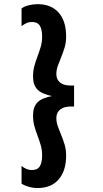

<svg xmlns="http://www.w3.org/2000/svg" viewBox="-20 -767 507 948"><path d="M86.4 -725.1Q98.8 -735 121.2 -740.8Q143.6 -746.5 165.7 -746.5Q232.5 -746.5 269.5 -704.9Q306.5 -663.2 306.5 -586.4Q306.5 -558 299.2 -533.1Q291.9 -508.3 282.4 -485.5Q272.9 -462.7 265.6 -442.2Q258.3 -421.6 258.3 -402.1Q258.3 -382.1 267.5 -369.3Q276.8 -356.5 292.5 -350.6Q308.1 -344.8 327.1 -344.6H345.7V-240.9H315.5L241 -291.7Q186.1 -302.7 164.6 -325.2Q143.1 -347.7 143.1 -389.1Q143.1 -416.6 149.7 -441.1Q156.3 -465.7 165.2 -488.7Q174 -511.7 181 -535.7Q188 -559.8 188 -586.4Q188 -621.5 176.7 -640Q165.5 -658.5 137.1 -658.5Q122.9 -658.5 110.5 -652.8Q98.2 -647.1 86.4 -637.8ZM86.4 139.7V52.4Q98.2 61.9 110.5 67.2Q122.9 72.6 137.1 72.6Q165.5 72.6 176.7 53.9Q188 35.2 188 0.7Q188 -26.4 181 -50.5Q174 -74.6 165.2 -97.5Q156.3 -120.5 149.7 -144.7Q143.1 -168.9 143.1 -196.6Q143.1 -238.8 164.6 -261.2Q186.1 -283.7 241 -293.7L315.5 -344.6H345.7V-240.9H327.1Q308.1 -240.9 292.5 -234.8Q276.9 -228.6 267.6 -216.2Q258.3 -203.7 258.3 -183Q258.3 -163.8 265.6 -143.2Q272.9 -122.7 282.4 -100Q291.9 -77.3 299.2 -52.4Q306.5 -27.5 306.5 0.9Q306.5 76.6 269.5 119Q232.5 161.5 165.7 161.5Q143.6 161.5 121.1 155Q98.7 148.5 86.4 139.7Z"/></svg>

Font: Panamera Thin
Style: Regular
Weight: 100
Designer: Bastien Sozeau
Foundry: NBR — Bastien Sozeau
Version: Version 3.003;gftools[0.9.33]